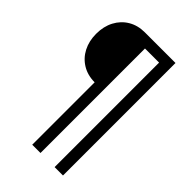

<svg xmlns="http://www.w3.org/2000/svg" viewBox="-261 -796 1068 1068"><g transform="rotate(45 272.5 -262.5)"><path d="M214 180V-311Q159 -311 117 -336.5Q75 -362 52 -406.5Q29 -451 29 -508Q29 -566 52.5 -610.5Q76 -655 118 -680Q160 -705 215 -705H456V180H390V-642H279V180Z"/></g></svg>

Font: Nunito Sans 10pt SemiCondensed
Style: Regular
Weight: 400
Width: 4
Designer: Vernon Adams
Foundry: Vernon Adams
Version: Version 3.101;gftools[0.9.27]